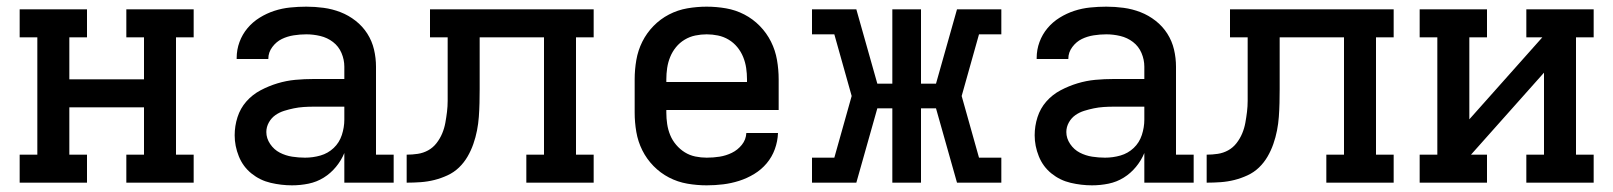

<svg xmlns="http://www.w3.org/2000/svg" viewBox="-20 -548 4840 576"><path d="M39 0V-84H92V-436H39V-520H241V-436H188V-310H412V-436H359V-520H561V-436H508V-84H561V0H359V-84H412V-226H188V-84H241V0Z M856 8Q824 8 792 0.5Q760 -7 734.5 -27.5Q709 -48 696.5 -79Q684 -110 684 -142Q684 -170 692.5 -196.5Q701 -223 719 -243.5Q737 -264 761.5 -277Q786 -290 812.5 -298Q839 -306 866 -308.5Q893 -311 921 -311H1013V-348Q1013 -369 1004.5 -389Q996 -409 979 -422Q962 -435 941 -440Q920 -445 899 -445Q880 -445 861 -442Q842 -439 825.5 -431Q809 -423 797 -407Q785 -391 785 -372V-371H690V-374Q690 -399 698.5 -422Q707 -445 722.5 -463.5Q738 -482 759 -495Q780 -508 803 -515.5Q826 -523 850.5 -525.5Q875 -528 899 -528Q925 -528 951 -524.5Q977 -521 1001.5 -511.5Q1026 -502 1047 -485.5Q1068 -469 1082 -447Q1096 -425 1102 -399.5Q1108 -374 1108 -348V-84H1161V0H1013V-89Q1004 -67 988 -47.5Q972 -28 951 -15Q930 -2 905.5 3Q881 8 856 8ZM895 -75Q919 -75 941.5 -81.5Q964 -88 981 -104Q998 -120 1005.5 -143Q1013 -166 1013 -189V-228H921Q906 -228 891 -227Q876 -226 861.5 -223Q847 -220 832.5 -215.5Q818 -211 806 -202.5Q794 -194 786.5 -180.5Q779 -167 779 -152Q779 -133 790.5 -116Q802 -99 819.5 -90Q837 -81 856.5 -78Q876 -75 895 -75Z M1559 0V-84H1612V-436H1419V-281Q1419 -260 1418.5 -239Q1418 -218 1416.5 -197.5Q1415 -177 1411 -156.5Q1407 -136 1400 -116Q1393 -96 1382.5 -78Q1372 -60 1357 -45.5Q1342 -31 1322.5 -22Q1303 -13 1283 -8Q1263 -3 1242 -1.5Q1221 0 1200 0V-84Q1217 -84 1233.5 -86.5Q1250 -89 1264.5 -97Q1279 -105 1289.5 -118.5Q1300 -132 1306.5 -147.5Q1313 -163 1316 -179.5Q1319 -196 1321 -212.5Q1323 -229 1323 -245.5Q1323 -262 1323 -279V-436H1270V-520H1761V-436H1708V-84H1761V0Z M2100 8Q2071 8 2042 3Q2013 -2 1987 -15.5Q1961 -29 1940.5 -50Q1920 -71 1907 -97Q1894 -123 1889 -152Q1884 -181 1884 -210V-310Q1884 -339 1889 -368Q1894 -397 1907 -423Q1920 -449 1940.5 -470Q1961 -491 1987 -504.5Q2013 -518 2042 -523Q2071 -528 2100 -528Q2129 -528 2158 -523Q2187 -518 2213 -504.5Q2239 -491 2259.5 -470Q2280 -449 2293 -423Q2306 -397 2311 -368Q2316 -339 2316 -310V-218H1979V-210Q1979 -193 1981.5 -176Q1984 -159 1990.5 -143Q1997 -127 2008.5 -113.5Q2020 -100 2034.5 -91Q2049 -82 2066 -78.5Q2083 -75 2100 -75Q2120 -75 2139 -78Q2158 -81 2175.5 -89.5Q2193 -98 2205.5 -113.5Q2218 -129 2219 -149H2314Q2313 -124 2304.5 -100.5Q2296 -77 2280 -58Q2264 -39 2242.5 -26Q2221 -13 2197.5 -5.5Q2174 2 2149.5 5Q2125 8 2100 8ZM1979 -302H2221V-310Q2221 -327 2218.5 -344Q2216 -361 2209.5 -377Q2203 -393 2192 -406.5Q2181 -420 2166 -429Q2151 -438 2134 -441.5Q2117 -445 2100 -445Q2083 -445 2066 -441.5Q2049 -438 2034 -429Q2019 -420 2008 -406.5Q1997 -393 1990.5 -377Q1984 -361 1981.5 -344Q1979 -327 1979 -310Z M2549 0H2416V-75H2483L2535 -260L2483 -445H2416V-520H2549L2612 -297H2657V-520H2743V-297H2788L2851 -520H2984V-445H2917L2865 -260L2917 -75H2984V0H2851L2788 -223H2743V0H2657V-223H2612Z M3256 8Q3224 8 3192 0.5Q3160 -7 3134.5 -27.5Q3109 -48 3096.5 -79Q3084 -110 3084 -142Q3084 -170 3092.5 -196.5Q3101 -223 3119 -243.5Q3137 -264 3161.5 -277Q3186 -290 3212.5 -298Q3239 -306 3266 -308.5Q3293 -311 3321 -311H3413V-348Q3413 -369 3404.5 -389Q3396 -409 3379 -422Q3362 -435 3341 -440Q3320 -445 3299 -445Q3280 -445 3261 -442Q3242 -439 3225.5 -431Q3209 -423 3197 -407Q3185 -391 3185 -372V-371H3090V-374Q3090 -399 3098.5 -422Q3107 -445 3122.5 -463.5Q3138 -482 3159 -495Q3180 -508 3203 -515.5Q3226 -523 3250.5 -525.5Q3275 -528 3299 -528Q3325 -528 3351 -524.5Q3377 -521 3401.5 -511.5Q3426 -502 3447 -485.5Q3468 -469 3482 -447Q3496 -425 3502 -399.5Q3508 -374 3508 -348V-84H3561V0H3413V-89Q3404 -67 3388 -47.5Q3372 -28 3351 -15Q3330 -2 3305.5 3Q3281 8 3256 8ZM3295 -75Q3319 -75 3341.5 -81.5Q3364 -88 3381 -104Q3398 -120 3405.5 -143Q3413 -166 3413 -189V-228H3321Q3306 -228 3291 -227Q3276 -226 3261.5 -223Q3247 -220 3232.5 -215.5Q3218 -211 3206 -202.5Q3194 -194 3186.5 -180.5Q3179 -167 3179 -152Q3179 -133 3190.5 -116Q3202 -99 3219.5 -90Q3237 -81 3256.5 -78Q3276 -75 3295 -75Z M3959 0V-84H4012V-436H3819V-281Q3819 -260 3818.5 -239Q3818 -218 3816.5 -197.5Q3815 -177 3811 -156.5Q3807 -136 3800 -116Q3793 -96 3782.5 -78Q3772 -60 3757 -45.5Q3742 -31 3722.5 -22Q3703 -13 3683 -8Q3663 -3 3642 -1.5Q3621 0 3600 0V-84Q3617 -84 3633.5 -86.5Q3650 -89 3664.5 -97Q3679 -105 3689.5 -118.5Q3700 -132 3706.5 -147.5Q3713 -163 3716 -179.5Q3719 -196 3721 -212.5Q3723 -229 3723 -245.5Q3723 -262 3723 -279V-436H3670V-520H4161V-436H4108V-84H4161V0Z M4239 0V-84H4292V-436H4239V-520H4441V-436H4388V-190L4607 -436H4559V-520H4761V-436H4708V-84H4761V0H4559V-84H4612V-330L4393 -84H4441V0Z"/></svg>

Font: Iosevka HT Medium Extended
Style: Regular
Weight: 500
Width: 7
Monospace: yes
Designer: Belleve Invis
Foundry: Belleve Invis
Version: Version 32.3.0; ttfautohint (v1.8.4)